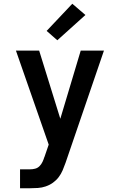

<svg xmlns="http://www.w3.org/2000/svg" viewBox="-20 -790 640 1025"><path d="M87 215V114H139Q154 114 167.5 110.5Q181 107 191 97Q201 87 207 74Q213 61 217 48L218 47V46L240 -18L65 -520H189L302 -156L411 -520H535L330 79Q323 99 314.5 119Q306 139 293 156Q280 173 262.5 185.5Q245 198 224.5 205Q204 212 182.5 213.5Q161 215 139 215ZM286 -575 229 -625 366 -770 436 -710Z"/></svg>

Font: R Plex Mono
Style: Bold
Weight: 700
Monospace: yes
Designer: Belleve Invis
Foundry: Belleve Invis
Version: Version 31.8.0